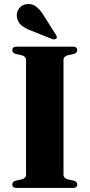

<svg xmlns="http://www.w3.org/2000/svg" viewBox="-20 -931 444 951"><path d="M294.5 -65.5Q294.5 -48 318 -42L346.5 -36Q362.5 -31 362.5 -17Q362.5 0 340.5 0H63Q41 0 41 -17Q41 -31 57 -36L85.5 -42Q109 -48 109 -65.5V-634.5Q109 -652 85.5 -658L57 -664Q41 -669 41 -683Q41 -700 63 -700H340.5Q362.5 -700 362.5 -683Q362.5 -669 346.5 -664L318 -658Q294.5 -652 294.5 -634.5ZM195 -856.5 256.5 -759.5Q264.5 -747.5 259.5 -740.5Q256 -736.5 249.8 -736.2Q243.5 -736 238.5 -737.5L135 -779Q106 -789.5 86.2 -805.5Q66.5 -821.5 63.5 -849.5Q60.5 -869 73.8 -888.2Q87 -907.5 112.5 -910.5Q137.5 -914 157.8 -899.2Q178 -884.5 195 -856.5Z"/></svg>

Font: Fraunces 72pt S000
Style: Bold
Weight: 700
Version: Version 1.000; ttfautohint (v1.8.3)